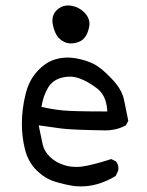

<svg xmlns="http://www.w3.org/2000/svg" viewBox="-20 -682 540 703"><path d="M181.6 -464.4Q147 -454.1 116.5 -420.9Q85.9 -387.7 73.7 -337.4Q60.1 -283.2 60.1 -228.5Q60.1 -181.6 70.8 -137.7Q82 -90.3 112.8 -59.6Q143.6 -28.8 179.2 -17.6Q214.8 -6.3 253.4 -0.5Q264.6 0.5 274.9 0.5Q305.7 0.5 334 -7.3Q371.6 -17.6 403.8 -38.1L412.6 -57.1Q413.6 -61.5 413.6 -65.4Q413.6 -80.6 404.3 -91.3L387.2 -99.6Q341.3 -84.5 300.8 -75.7Q278.3 -70.8 259.5 -70.8Q240.7 -70.8 225.1 -74.7Q187 -84 161.1 -109.4Q141.6 -128.9 136 -154.3Q130.4 -179.7 121.6 -223.1Q166.5 -216.3 205.1 -211.4Q243.7 -206.5 364.3 -204.6Q407.2 -204.6 440.9 -223.1L449.7 -239.7L434.1 -316.4Q426.8 -354.5 388.2 -394.5Q350.1 -435.1 320.3 -449.2Q300.8 -458.5 275.4 -464.8Q250 -471.2 227.1 -471.2Q204.1 -471.2 181.6 -464.4ZM235.4 -401.4Q254.4 -401.4 272 -394.5Q301.8 -383.8 334.5 -358.9Q368.7 -333.5 372.6 -278.8L373 -273.9H368.2Q247.1 -273.9 209.2 -277.8Q171.4 -281.7 131.8 -290.5Q135.3 -312.5 141.1 -328.9Q147 -345.2 155.3 -359.9Q172.9 -389.6 207.5 -397.9Q221.7 -401.4 235.4 -401.4ZM307.6 -594.2Q307.6 -617.7 288.1 -637.2Q267.6 -657.2 240.2 -661.1Q234.9 -662.1 230.5 -662.1Q205.1 -662.1 186.5 -643.6Q171.9 -628.4 171.9 -606.9Q171.9 -600.1 173.3 -592.8Q179.7 -558.6 196.8 -541.5Q213.9 -524.9 235.4 -522.9Q269 -522.9 286.1 -540Q299.8 -553.2 305.7 -580.1Q307.6 -587.4 307.6 -594.2Z"/></svg>

Font: Bakudai
Style: Light
Weight: 300
Version: Version 1.48